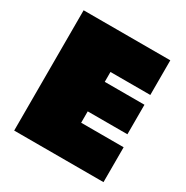

<svg xmlns="http://www.w3.org/2000/svg" viewBox="-176 -929 1047 1078"><g transform="rotate(30 347.5 -390.0)"><path d="M60.1 -779.8H622.1V-555.2H363.8V-491.2H621.1V-299.8H363.8V-226.1H639.2V0H60.1Z"/></g></svg>

Font: Fz Rammetto One
Style: Regular
Weight: 400
Designer: Vernon Adams
Foundry: Vernon Adams
Version: Vit hóa bi c Thuy @ FontZin.Com